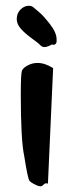

<svg xmlns="http://www.w3.org/2000/svg" viewBox="-20 -654 254 665"><path d="M38 -588Q38 -608 51 -621Q64 -634 80 -634Q88 -634 94 -630Q102 -623 116 -611.5Q130 -600 153 -570.5Q176 -541 176 -518Q176 -511 176 -508Q174 -502 170 -500Q166 -498 164 -499L160 -500Q144 -491 134 -491Q126 -491 120 -497Q114 -504 91 -520.5Q68 -537 53 -553.5Q38 -570 38 -588ZM52 -328Q52 -398 56 -409Q60 -419 76 -427.5Q92 -436 110 -436Q136 -436 164 -418L146 -18Q144 -18 141 -19Q138 -20 138 -19Q134 -18 128 -12Q122 -5 105 -13Q88 -21 82 -28Q76 -36 64 -113Q52 -167 52 -328Z"/></svg>

Font: NaniFont Regular
Style: Regular
Weight: 400
Designer: Nanigashitei
Version: Version 1.036